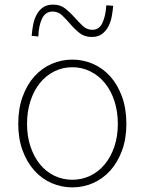

<svg xmlns="http://www.w3.org/2000/svg" viewBox="-20 -798 626 831"><path d="M293 13Q246 13 203.5 -5.5Q161 -24 129 -59.5Q97 -95 78 -146Q59 -197 59 -262Q59 -328 78 -380Q97 -432 129 -467.5Q161 -503 203.5 -521.5Q246 -540 293 -540Q340 -540 382.5 -521.5Q425 -503 457 -467.5Q489 -432 508 -380Q527 -328 527 -262Q527 -197 508 -146Q489 -95 457 -59.5Q425 -24 382.5 -5.5Q340 13 293 13ZM293 -20Q335 -20 371 -37.5Q407 -55 433.5 -87Q460 -119 475 -163.5Q490 -208 490 -262Q490 -316 475 -361.5Q460 -407 433.5 -439Q407 -471 371 -489Q335 -507 293 -507Q251 -507 215 -489Q179 -471 153 -439Q127 -407 112 -361.5Q97 -316 97 -262Q97 -208 112 -163.5Q127 -119 153 -87Q179 -55 215 -37.5Q251 -20 293 -20ZM377 -638Q346 -638 324.5 -655Q303 -672 285 -693Q267 -714 249.5 -731Q232 -748 208 -748Q176 -748 161.5 -716.5Q147 -685 146 -640L117 -643Q119 -667 123.5 -691Q128 -715 138.5 -734.5Q149 -754 166 -766Q183 -778 210 -778Q241 -778 262.5 -761Q284 -744 302 -723.5Q320 -703 338 -686Q356 -669 380 -669Q410 -669 424 -700.5Q438 -732 440 -775L470 -773Q468 -750 463.5 -726Q459 -702 448.5 -682.5Q438 -663 421 -650.5Q404 -638 377 -638Z"/></svg>

Font: Kinto Sans Thin
Style: Regular
Weight: 100
Designer: Authors: Ryoko NISHIZUKA  (kana & ideographs); Paul D. Hunt (Latin, Greek & Cyrillic); Wenlong ZHANG  (bopomofo); Sandol
Foundry: Adobe Systems Incorporated, ookami Inc.
Version: Version 0.001